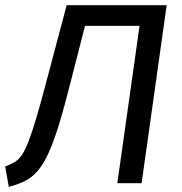

<svg xmlns="http://www.w3.org/2000/svg" viewBox="-32 -709 704 743"><path d="M226 -689H613L516 0H422L508 -609H297L244 -402Q219 -302 198 -233Q177 -164 157 -119.5Q137 -75 115 -49Q93 -23 65.5 -9Q38 5 2 14L-12 -65Q8 -72 23.5 -81Q39 -90 52 -108.5Q65 -127 78.5 -162Q92 -197 109 -254Q126 -311 149 -399Z"/></svg>

Font: Fira Sans Variable
Style: Italic
Weight: 397
Italic angle: -8°
Designer: Carrois Corporate & Edenspiekermann AG
Foundry: Carrois Corporate GbR & Edenspiekermann AG
Version: Version 4.202